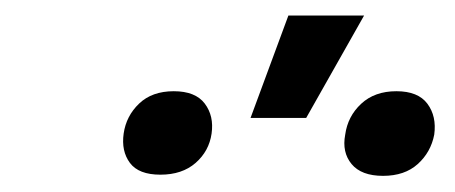

<svg xmlns="http://www.w3.org/2000/svg" viewBox="-20 -838 580 245"><path d="M299.7 -687.5 348 -818.2H444.6L370.7 -687.5ZM420.5 -666.2Q423.7 -689.6 440.9 -705.6Q458.1 -721.6 485.8 -721.6Q513.5 -721.6 525.4 -705.6Q537.3 -689.6 534.1 -666.2Q529.8 -643.8 513.1 -628.7Q496.4 -613.6 468.8 -613.6Q441.1 -613.6 428.6 -628.7Q416.2 -643.8 420.5 -666.2ZM137.8 -667.6Q141 -690 157.5 -705.8Q174 -721.6 201.7 -721.6Q229.4 -721.6 241.3 -705.8Q253.2 -690 250 -667.6Q246.8 -645.2 229.6 -630.1Q212.4 -615.1 184.7 -615.1Q157 -615.1 145.8 -630.1Q134.6 -645.2 137.8 -667.6Z"/></svg>

Font: Inter UI
Style: Italic
Weight: 400
Italic angle: -9.39999°
Designer: Rasmus Andersson
Foundry: rsms
Version: 3.2;8d6f07862